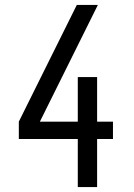

<svg xmlns="http://www.w3.org/2000/svg" viewBox="-20 -755 540 775"><path d="M294 0V-194H56V-264L290 -735H375L141 -264H294V-444H372V-264H436V-194H372V0Z"/></svg>

Font: Zed Mono
Style: Regular
Weight: 400
Monospace: yes
Designer: Belleve Invis
Foundry: Belleve Invis
Version: Version 1.0.0; ttfautohint (v1.8.4)